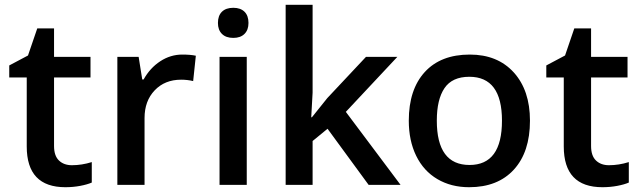

<svg xmlns="http://www.w3.org/2000/svg" viewBox="-20 -780 2699 810"><path d="M283.2 -83Q325.2 -83 367.2 -96.2V-9.8Q348.1 -1.5 318.1 4.2Q288.1 9.8 255.9 9.8Q92.8 9.8 92.8 -162.1V-453.1H19V-503.9L98.1 -545.9L137.2 -660.2H208V-540H361.8V-453.1H208V-164.1Q208 -122.6 228.8 -102.8Q249.5 -83 283.2 -83Z M749 -549.8Q783.7 -549.8 806.2 -544.9L794.9 -438Q770.5 -443.8 744.1 -443.8Q675.3 -443.8 632.6 -398.9Q589.8 -354 589.8 -282.2V0H475.1V-540H564.9L580.1 -444.8H585.9Q612.8 -493.2 656 -521.5Q699.2 -549.8 749 -549.8Z M1021 0H906.2V-540H1021ZM899.4 -683.1Q899.4 -713.9 916.3 -730.5Q933.1 -747.1 964.4 -747.1Q994.6 -747.1 1011.5 -730.5Q1028.3 -713.9 1028.3 -683.1Q1028.3 -653.8 1011.5 -637Q994.6 -620.1 964.4 -620.1Q933.1 -620.1 916.3 -637Q899.4 -653.8 899.4 -683.1Z M1295.9 -285.2 1360.8 -366.2 1523.9 -540H1656.2L1439 -308.1L1669.9 0H1535.2L1361.8 -236.8L1298.8 -185.1V0H1185.1V-759.8H1298.8V-389.2L1293 -285.2Z M2215.8 -271Q2215.8 -138.7 2147.9 -64.5Q2080.1 9.8 1959 9.8Q1883.3 9.8 1825.2 -24.4Q1767.1 -58.6 1735.8 -122.6Q1704.6 -186.5 1704.6 -271Q1704.6 -402.3 1772 -476.1Q1839.4 -549.8 1961.9 -549.8Q2079.1 -549.8 2147.5 -474.4Q2215.8 -398.9 2215.8 -271ZM1822.8 -271Q1822.8 -84 1960.9 -84Q2097.7 -84 2097.7 -271Q2097.7 -456.1 1960 -456.1Q1887.7 -456.1 1855.2 -408.2Q1822.8 -360.4 1822.8 -271Z M2548.8 -83Q2590.8 -83 2632.8 -96.2V-9.8Q2613.8 -1.5 2583.7 4.2Q2553.7 9.8 2521.5 9.8Q2358.4 9.8 2358.4 -162.1V-453.1H2284.7V-503.9L2363.8 -545.9L2402.8 -660.2H2473.6V-540H2627.4V-453.1H2473.6V-164.1Q2473.6 -122.6 2494.4 -102.8Q2515.1 -83 2548.8 -83Z"/></svg>

Font: f2_56222          
Style: Regular
Weight: 600
Foundry: Ascender Corporation
Version: Version 1.10